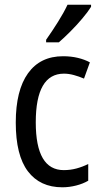

<svg xmlns="http://www.w3.org/2000/svg" viewBox="-20 -852 427 816"><path d="M245 -56Q150 -56 98.5 -124Q47 -192 47 -331Q47 -468 99 -540.5Q151 -613 248 -613Q282 -613 311 -606Q340 -599 362 -587L337 -518Q316 -527 294 -533Q272 -539 252 -539Q132 -539 132 -332Q132 -129 251 -129Q279 -129 305 -136Q331 -143 355 -155V-84Q333 -71 303.5 -63.5Q274 -56 245 -56ZM367 -823Q354 -802 330 -773.5Q306 -745 278.5 -717.5Q251 -690 230 -672H176V-683Q202 -720 226.5 -759Q251 -798 267 -832H367Z"/></svg>

Font: Noto Sans Malayalam UI Condensed
Style: Regular
Weight: 400
Width: 3
Designer: Jelle Bosma - Monotype Design Team
Foundry: Monotype Imaging Inc.
Version: Version 2.104; ttfautohint (v1.8.4.7-5d5b)